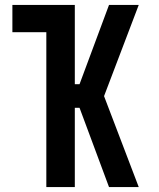

<svg xmlns="http://www.w3.org/2000/svg" viewBox="-20 -755 640 775"><path d="M167 0V-625H30V-735H282V-415H301L420 -735H540L400 -367L540 0H420L301 -320H282V0Z"/></svg>

Font: Iosevka Extrabold Extended
Style: Regular
Weight: 800
Width: 7
Monospace: yes
Designer: Belleve Invis
Foundry: Belleve Invis
Version: Version 32.5.0; ttfautohint (v1.8.4)